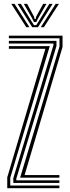

<svg xmlns="http://www.w3.org/2000/svg" viewBox="-20 -987 366 1007"><path d="M85.5 -55 292 -743.2V-786.2H26.5V-800H308V-740.8L109 -68.8H291.5V-55ZM18 0V-56.5L218 -731.2H26.5V-745H241L33.8 -54.8V-13.8H291.5V0ZM49.8 -27.5V-52.5L260.2 -749.8V-758.8H26.5V-772.5H276.2V-746L65.5 -50V-41.2H291.5V-27.5ZM39.2 -966.8H56.2L134.5 -844.2H118ZM72.2 -966.8H89.5L142.8 -879.5L158.2 -855.2H170.2L185.5 -879.5L238.8 -966.8H256L179.2 -844.2H149ZM105 -966.8H122.2L158.2 -900.2L161.5 -887.5H167L170 -900.2L206.5 -966.8H223.8L180.2 -891.5L170.2 -871.2H158.2L148.2 -891.5ZM272 -966.8H289L210.2 -844.2H193.8Z"/></svg>

Font: Big Shoulders Inline Text Thin
Style: Regular
Weight: 400
Version: Version 2.002